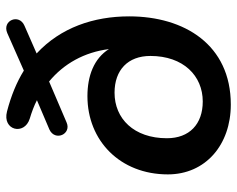

<svg xmlns="http://www.w3.org/2000/svg" viewBox="-92 -658 761 616"><g transform="rotate(-90 288.0 -350.5)"><path d="M260 10C452 10 543 -139 543 -316C543 -430 507 -536 424 -613L513 -652C553 -669 530 -725 489 -707L369 -654C332 -677 288 -695 238 -708C177 -724 160 -652 215 -635C235 -629 257 -621 274 -612L180 -572C141 -554 165 -500 203 -517L334 -573C391 -526 428 -460 438 -381C408 -429 352 -450 287 -450C144 -450 36 -345 36 -192C36 -71 131 10 260 10ZM270 -80C197 -80 152 -123 152 -195C152 -301 215 -363 298 -363C371 -363 416 -320 416 -248C416 -142 352 -80 270 -80Z"/></g></svg>

Font: SN Pro Semibold
Style: Italic
Weight: 600
Italic angle: -9°
Designer: Tobias Whetton
Foundry: Supernotes
Version: Version 1.001;Glyphs 3.2 (3249)